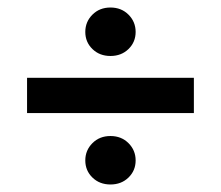

<svg xmlns="http://www.w3.org/2000/svg" viewBox="-20 -539 588 511"><path d="M207 -454Q207 -481 226 -500Q245 -519 274 -519Q303 -519 322 -500Q341 -481 341 -454Q341 -427 322 -408.5Q303 -390 274 -390Q245 -390 226 -408.5Q207 -427 207 -454ZM52 -332H496V-238H52ZM207 -112Q207 -139 226 -158Q245 -177 274 -177Q303 -177 322 -158Q341 -139 341 -112Q341 -85 322 -66.5Q303 -48 274 -48Q245 -48 226 -66.5Q207 -85 207 -112Z"/></svg>

Font: Niramit SemiBold
Style: Regular
Weight: 600
Designer: Katatrad Aksorn Co.,Ltd.
Foundry: Cadson Demak Co.,Ltd.
Version: Version 1.001; ttfautohint (v1.6)